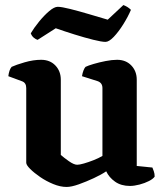

<svg xmlns="http://www.w3.org/2000/svg" viewBox="-20 -737 651 761"><path d="M244 4Q219 4 191 -7.5Q163 -19 139 -35.5Q115 -52 99.5 -67.5Q84 -83 84 -92V-388Q84 -409 67 -415L13 -435Q16 -460 26 -472Q43 -480 77.5 -490Q112 -500 143 -500Q178 -500 199.5 -477.5Q221 -455 221 -421V-123Q232 -113 252.5 -98.5Q273 -84 286 -84Q295 -84 312.5 -89Q330 -94 350.5 -102Q371 -110 386 -119V-388Q386 -408 368 -415L305 -435Q307 -448 311 -458Q315 -468 319 -472Q329 -477 351 -483.5Q373 -490 398.5 -495Q424 -500 444 -500Q479 -500 500.5 -477.5Q522 -455 522 -421V-79L584 -73Q586 -68 589.5 -58.5Q593 -49 593 -37Q587 -28 570.5 -19.5Q554 -11 533 -5.5Q512 0 495 0Q460 0 436 -17Q412 -34 401 -58Q382 -45 352 -31Q322 -17 292.5 -6.5Q263 4 244 4ZM398 -571Q383 -571 349 -579.5Q315 -588 275 -600.5Q235 -613 201 -625L129 -579Q122 -581 114 -587.5Q106 -594 102 -605Q115 -627 135 -651.5Q155 -676 175 -693Q195 -710 209 -710Q224 -710 258 -701.5Q292 -693 332.5 -681Q373 -669 407 -659L469 -717Q477 -714 484.5 -709.5Q492 -705 499 -698Q487 -670 468.5 -640.5Q450 -611 431 -591Q412 -571 398 -571Z"/></svg>

Font: Texturina
Style: Bold
Weight: 700
Designer: Guillermo Torres Carreño
Foundry: Omnibus-Type
Version: Version 1.002; ttfautohint (v1.8.3)